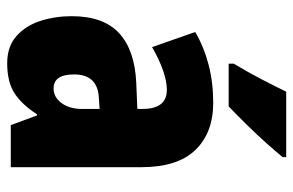

<svg xmlns="http://www.w3.org/2000/svg" viewBox="-161 -738 816 534"><g transform="rotate(90 247.0 -471.0)"><path d="M266 -656Q349 -656 397 -606.5Q445 -557 445 -456V-93H328L301 -166H298Q271 -124 239.5 -103.5Q208 -83 156 -83Q109 -83 80 -109Q51 -135 38 -176Q25 -217 25 -262Q25 -351 72.5 -394.5Q120 -438 211 -442L283 -445V-459Q283 -527 230 -527Q183 -527 111 -486L69 -606Q110 -630 159.5 -643Q209 -656 266 -656ZM253 -338Q187 -335 187 -269Q187 -212 226 -212Q250 -212 266.5 -234Q283 -256 283 -291V-340ZM417 -849Q403 -832 379.5 -805.5Q356 -779 328.5 -751Q301 -723 276 -699H157V-713Q181 -753 200 -789.5Q219 -826 235 -859H417Z"/></g></svg>

Font: Noto Sans Kannada UI ExtraCondensed Black
Style: Regular
Weight: 900
Width: 2
Designer: Jelle Bosma - Monotype Design Team
Foundry: Monotype Imaging Inc.
Version: Version 2.005; ttfautohint (v1.8.4.7-5d5b)